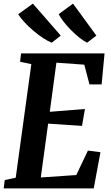

<svg xmlns="http://www.w3.org/2000/svg" viewBox="-22 -1037 610 1057"><path d="M-1.5 0 4 -46 64.5 -58.5 150.5 -684 88.5 -697 94 -743H553.5L537.5 -572.5H470.5L442 -681L288.5 -692L252 -421.5L445.5 -437L429.5 -344L243 -356.5L202.5 -60L398 -73.5L462 -208L531 -199L494 0ZM508.5 -841 457.5 -802Q437 -812.5 414.2 -830.5Q391.5 -848.5 369.5 -870.8Q347.5 -893 329.5 -916Q311.5 -939 301 -959L380 -1017ZM312.5 -841 263 -802Q242 -810 215.2 -827.5Q188.5 -845 161.5 -868Q134.5 -891 112.5 -914.8Q90.5 -938.5 78 -958.5L159 -1017Z"/></svg>

Font: Merriweather 24pt SemiCondensed
Style: Bold Italic
Weight: 700
Width: 4
Italic angle: -7.8°
Designer: Eben Sorkin
Foundry: Eben Sorkin
Version: Version 2.101